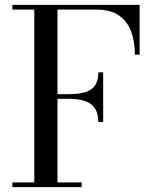

<svg xmlns="http://www.w3.org/2000/svg" viewBox="-20 -770 638 790"><path d="M384.5 -268Q384.5 -301.5 371.8 -322.5Q359 -343.5 332 -353.5Q305 -363.5 261.5 -363.5H196V-382.5H261.5Q305 -382.5 332 -391.2Q359 -400 371.8 -419.5Q384.5 -439 384.5 -472.5H404.5V-268ZM554.5 -750V-545H535Q535 -598.5 519.5 -640.5Q504 -682.5 469.2 -706.5Q434.5 -730.5 376 -730.5H216.5V-19.5H316V0H31V-19.5H121V-730.5H31V-750Z"/></svg>

Font: Bodoni Moda 11pt
Style: Regular
Weight: 400
Version: Version 2.004